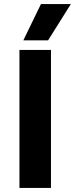

<svg xmlns="http://www.w3.org/2000/svg" viewBox="-20 -918 366 938"><path d="M215 -721H94L180 -898H326ZM229 0H75V-674H229Z"/></svg>

Font: Hind Jalandhar
Style: Bold
Weight: 700
Designer: Namrata Goyal
Foundry: Indian Type Foundry
Version: Version 0.702;PS 1.0;hotconv 1.0.81;makeotf.lib2.5.63406